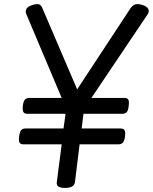

<svg xmlns="http://www.w3.org/2000/svg" viewBox="-20 -909 751 943"><path d="M299 14Q255 14 259 -14L283 -200H96Q81 -200 76 -208.5Q71 -217 74 -239Q77 -262 84 -270Q91 -278 106 -278H292L302 -350H115Q100 -350 95 -358.5Q90 -367 92 -389Q95 -412 102.5 -420Q110 -428 125 -428H283L109 -840Q103 -855 110.5 -866.5Q118 -878 141 -885Q161 -891 172 -887.5Q183 -884 189 -867L359 -470L620 -867Q632 -884 644.5 -887.5Q657 -891 679 -885Q701 -878 708 -865.5Q715 -853 704 -837L429 -428H590Q605 -428 610 -420Q615 -412 612 -389Q610 -367 602.5 -358.5Q595 -350 580 -350H390L381 -278H571Q586 -278 591.5 -270Q597 -262 594 -239Q591 -217 583.5 -208.5Q576 -200 561 -200H371L348 -14Q344 14 299 14Z"/></svg>

Font: Playwrite GB S
Style: Italic
Weight: 400
Italic angle: -7°
Designer: Veronika Burian, José Scaglione
Foundry: TypeTogether
Version: Version 1.000